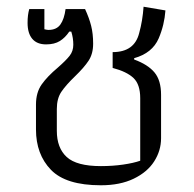

<svg xmlns="http://www.w3.org/2000/svg" viewBox="-20 -541 578 571"><path d="M87 -156V-230Q87 -266 104 -290Q121 -314 152 -340Q176 -361 187 -375Q198 -389 198 -408Q198 -428 192 -447H186Q174 -429 158 -419Q142 -409 117 -409Q90 -409 76 -425.5Q62 -442 62 -473Q62 -497 67 -514H112V-454Q120 -452 124 -452Q148 -452 159.5 -468Q171 -484 175 -514H233Q245 -488 251 -464.5Q257 -441 257 -411Q257 -381 243.5 -360.5Q230 -340 203 -314Q176 -288 162.5 -268Q149 -248 149 -217V-152Q149 -101 178.5 -74Q208 -47 280 -47Q315 -47 346 -51.5Q377 -56 397 -63V-249Q397 -290 377 -309Q357 -328 315 -339V-386Q380 -386 394 -443Q404 -479 407 -521L472 -510Q469 -467 452 -427Q433 -383 379 -368V-364Q420 -349 439.5 -325.5Q459 -302 459 -259V-130Q459 -93 438.5 -61Q418 -29 377.5 -9.5Q337 10 280 10Q176 10 131.5 -36Q87 -82 87 -156Z"/></svg>

Font: Athiti
Style: Regular
Weight: 400
Designer: CadsonDemak Team
Foundry: CadsonDemak
Version: Version 1.033